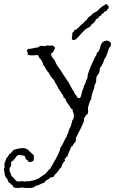

<svg xmlns="http://www.w3.org/2000/svg" viewBox="-140 -653 588 977"><path d="M140.6 -410.2Q132.8 -386.7 119.1 -378.9Q120.1 -368.2 127.9 -359.4Q135.7 -350.6 139.2 -343.8Q142.6 -336.9 143.6 -334Q144.5 -331.1 148.9 -323.2Q153.3 -315.4 160.2 -306.6Q167 -297.9 172.4 -289.1Q177.7 -280.3 182.6 -272.5L190.4 -261.7Q194.3 -256.8 197.3 -251Q200.2 -245.1 204.1 -239.3L207 -237.3Q212.9 -225.6 219.2 -214.8Q225.6 -204.1 230.5 -193.4L234.4 -191.4Q238.3 -179.7 244.1 -169.9L248 -168Q253.9 -153.3 261.7 -153.3Q269.5 -153.3 273.4 -168Q280.3 -200.2 284.2 -203.1Q286.1 -207 286.1 -210.4Q286.1 -213.9 288.1 -217.8L293.9 -228.5L298.8 -243.2Q299.8 -246.1 301.3 -248.5Q302.7 -251 304.2 -254.9Q305.7 -258.8 305.7 -265.1Q305.7 -271.5 308.6 -279.3Q311.5 -287.1 315.4 -298.8Q319.3 -310.5 324.7 -321.3Q330.1 -332 334.5 -342.3Q338.9 -352.5 342.3 -359.4Q345.7 -366.2 347.2 -368.2Q348.6 -370.1 350.1 -372.1Q351.6 -374 351.1 -376.5Q350.6 -378.9 352.1 -381.8Q353.5 -384.8 357.4 -387.2Q361.3 -389.6 364.7 -397.5Q368.2 -405.3 371.6 -418.9Q375 -432.6 384.3 -439.5Q393.6 -446.3 403.3 -446.3Q413.1 -446.3 417 -441.4Q420.9 -436.5 424.8 -434.6V-431.6Q424.8 -413.1 415 -410.2Q408.2 -384.8 400.9 -368.7Q393.6 -352.5 390.6 -351.6Q384.8 -327.1 369.1 -307.6Q367.2 -302.7 367.2 -296.9Q367.2 -284.2 358.4 -273.4Q349.6 -262.7 349.6 -253.9V-242.2Q349.6 -232.4 340.8 -219.7Q340.8 -210 337.9 -201.2Q323.2 -163.1 324.2 -147.5Q319.3 -145.5 313.5 -126Q307.6 -106.4 307.6 -102.5L308.6 -85Q308.6 -75.2 303.7 -71.8Q298.8 -68.4 296.4 -64.5Q293.9 -60.5 292 -56.6Q290 -52.7 286.1 -50.8Q288.1 -48.8 288.1 -41.5Q288.1 -34.2 268.1 5.9Q248 45.9 246.1 48.8V64.5Q243.2 68.4 240.7 72.3Q238.3 76.2 234.4 80.1Q230.5 84 229.5 88.9Q228.5 93.8 221.7 92.8Q218.8 105.5 212.9 116.7Q207 127.9 205.6 135.3Q204.1 142.6 201.2 143.6Q198.2 144.5 196.3 147Q194.3 149.4 193.8 151.9Q193.4 154.3 191.4 153.3H188.5V154.3L190.4 163.1V166Q176.8 176.8 171.9 199.2Q164.1 203.1 162.1 208Q160.2 212.9 155.3 217.8Q150.4 225.6 143.6 231.4Q136.7 237.3 132.8 247.1Q127.9 248 124 248.5Q120.1 249 115.2 251Q109.4 258.8 100.6 262.2Q91.8 265.6 85.9 276.4Q77.1 278.3 64.9 284.7Q52.7 291 42 293Q39.1 294.9 36.6 296.9Q34.2 298.8 28.3 301.3Q22.5 303.7 2.9 303.7Q-16.6 303.7 -28.3 300.8Q-37.1 303.7 -47.9 303.7Q-75.2 303.7 -75.2 291Q-75.2 288.1 -79.1 287.6Q-83 287.1 -85.9 283.2V279.3H-89.8Q-96.7 273.4 -97.7 272.5Q-97.7 266.6 -100.6 265.1Q-103.5 263.7 -101.6 257.8Q-112.3 252.9 -116.2 232.4Q-120.1 211.9 -120.1 208L-116.2 195.3L-118.2 184.6Q-118.2 179.7 -113.3 168.9Q-108.4 158.2 -107.4 151.4Q-95.7 141.6 -93.8 131.8Q-85.9 128.9 -81.5 122.6Q-77.1 116.2 -72.3 110.4Q-61.5 107.4 -50.3 104Q-39.1 100.6 -23.4 100.6Q-7.8 100.6 2.9 109.9Q13.7 119.1 19.5 125.5Q25.4 131.8 33.2 138.7Q31.2 154.3 31.2 164.1Q26.4 166 22.5 168.9Q18.6 171.9 11.7 171.9Q4.9 171.9 2.4 166Q0 160.2 -7.8 158.2L-14.6 140.6Q-21.5 139.6 -27.3 137.7Q-33.2 135.7 -43 135.7Q-52.7 135.7 -57.6 144.5Q-62.5 153.3 -70.3 160.2L-72.3 164.1Q-75.2 166 -79.6 168Q-84 169.9 -85 173.8Q-83 177.7 -83 183.6Q-83 189.5 -87.4 196.3Q-91.8 203.1 -91.8 210.9Q-91.8 218.8 -87.4 227.1Q-83 235.4 -81.1 243.2Q-72.3 249 -66.9 256.8Q-61.5 264.6 -53.7 269.5Q-45.9 271.5 -39.1 270Q-32.2 268.6 -24.4 268.6L-12.7 272.5L-11.7 269.5H2Q13.7 269.5 31.7 264.2Q49.8 258.8 58.6 253.9L67.4 247.1Q74.2 242.2 81.5 237.8Q88.9 233.4 94.2 228Q99.6 222.7 104 216.3Q108.4 210 115.2 206.1Q121.1 194.3 129.9 179.7Q164.1 124 168.9 94.7Q175.8 89.8 184.6 68.8Q193.4 47.9 198.2 44.9Q201.2 29.3 207 24.4Q208 11.7 214.4 1Q220.7 -9.8 222.7 -20Q224.6 -30.3 227.5 -39.1Q236.3 -50.8 236.3 -63Q236.3 -75.2 232.4 -81.1Q228.5 -86.9 230.5 -94.7Q227.5 -95.7 225.6 -98.1Q223.6 -100.6 219.7 -102.5Q215.8 -112.3 210.4 -118.7Q205.1 -125 200.2 -132.3Q195.3 -139.6 193.8 -147Q192.4 -154.3 182.6 -156.2L183.6 -158.2Q183.6 -162.1 181.6 -163.6Q179.7 -165 180.7 -169.9Q179.7 -173.8 173.8 -173.8Q173.8 -179.7 169.9 -184.1Q166 -188.5 164.1 -191.9Q162.1 -195.3 162.6 -196.3Q163.1 -197.3 161.1 -199.2L157.2 -201.2Q155.3 -203.1 155.3 -205.6Q155.3 -208 152.3 -213.4Q149.4 -218.8 144 -227.1Q138.7 -235.4 134.8 -245.1Q127 -253.9 120.1 -261.7Q113.3 -269.5 109.4 -281.2Q99.6 -290 93.8 -302.2Q87.9 -314.5 79.1 -324.2V-326.2Q79.1 -331.1 74.2 -340.3Q69.3 -349.6 65.9 -352.5Q62.5 -355.5 60.1 -358.9Q57.6 -362.3 56.6 -366.2Q55.7 -370.1 52.7 -373L21.5 -371.1Q0 -371.1 0 -377.9L2 -384.8Q2 -386.7 0 -386.7L-3.9 -393.6Q-3.9 -396.5 -2 -396.5Q-1 -404.3 11.2 -404.8Q23.4 -405.3 33.2 -408.7Q43 -412.1 48.8 -410.2Q53.7 -412.1 58.6 -416Q63.5 -419.9 69.3 -419.9L85.9 -418L101.6 -421.9L115.2 -419.9L122.1 -421.9Q131.8 -421.9 140.6 -410.2ZM399.4 -632.8Q413.1 -625 413.1 -617.2Q413.1 -614.3 411.1 -608.4L407.2 -606.4Q404.3 -597.7 400.9 -597.2Q397.5 -596.7 393.1 -593.8Q388.7 -590.8 385.7 -585.9Q382.8 -581.1 377.9 -583Q376 -581.1 376 -578.1Q376 -575.2 374 -573.2Q365.2 -572.3 361.8 -564.9Q358.4 -557.6 348.6 -555.7Q344.7 -542 334 -534.7Q323.2 -527.3 317.4 -515.6Q300.8 -511.7 280.8 -489.7Q260.7 -467.8 252 -458.5Q243.2 -449.2 234.4 -449.2Q225.6 -449.2 225.6 -457L228.5 -485.4Q228.5 -487.3 231.9 -489.3Q235.4 -491.2 236.3 -493.2V-497.1Q239.3 -500 243.7 -501.5Q248 -502.9 251 -505.4Q253.9 -507.8 259.8 -513.7Q272.5 -526.4 284.2 -536.1L292 -544.9Q293.9 -546.9 295.9 -547.9Q302.7 -551.8 305.7 -559.6Q308.6 -564.5 316.4 -569.3Q324.2 -574.2 327.6 -578.6Q331.1 -583 335.4 -585.9Q339.8 -588.9 343.8 -590.8Q353.5 -593.8 366.2 -608.4Q381.8 -623 385.7 -623Z"/></svg>

Font: Mountains of Christmas
Style: Regular
Weight: 400
Designer: Crystal Kluge
Foundry: Font Diner, Inc DBA Tart Workshop
Version: Version 1.003